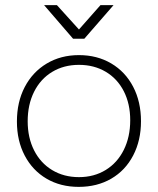

<svg xmlns="http://www.w3.org/2000/svg" viewBox="-20 -720 616 749"><path d="M46 -246Q46 -322 76.5 -380.5Q107 -439 162 -472Q217 -505 288 -505Q359 -505 414 -472.5Q469 -440 499.5 -381.5Q530 -323 530 -247Q530 -172 499.5 -113.5Q469 -55 414 -23Q359 9 287 9Q216 9 161.5 -23Q107 -55 76.5 -113Q46 -171 46 -246ZM488 -251Q488 -315 463 -364Q438 -413 392.5 -440Q347 -467 288 -467Q229 -467 183.5 -439.5Q138 -412 113 -362Q88 -312 88 -247Q88 -183 113 -133.5Q138 -84 183.5 -56.5Q229 -29 288 -29Q347 -29 392.5 -57Q438 -85 463 -135.5Q488 -186 488 -251ZM152 -700H202L288 -605L372 -700H423L309 -569H265Z"/></svg>

Font: Bellota Text Light
Style: Regular
Weight: 300
Designer: Kemie Guaida
Foundry: Kemie Guaida
Version: Version 4.001